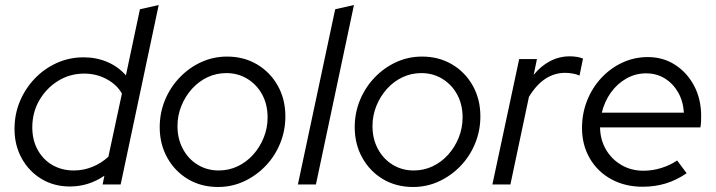

<svg xmlns="http://www.w3.org/2000/svg" viewBox="-20 -737 2859 767"><path d="M259 8Q195.8 8 145.9 -22Q96 -52 67 -104.2Q38 -156.5 38 -221.7Q38 -281 59.5 -332.3Q81.1 -383.6 119 -423.3Q157 -463 207 -485.5Q257 -508 314 -508Q365 -508 408.5 -489.5Q452 -471 483 -436L539 -700L614 -717L462 0H390L397 -35Q334.1 8 259 8ZM275 -56Q313.4 -56 349 -70.4Q384.7 -84.8 413 -111L467 -363Q447 -399 405.9 -421Q364.9 -443 316.5 -443Q259 -443 212.1 -413.9Q165.1 -384.8 137.1 -336.4Q109 -288 109 -228Q109 -177.9 130.3 -138.8Q151.7 -99.7 189.2 -77.8Q226.8 -56 275 -56Z M851 10Q784 10 731.5 -21Q679 -52 648.5 -106.5Q618 -161 618 -229Q618 -286 639 -337Q660 -388 697.5 -427.2Q735 -466.4 783.5 -488.7Q832 -511 887 -511Q954 -511 1006.5 -480Q1059 -449 1089.5 -395Q1120 -341 1120 -272Q1120 -215.2 1099 -163.9Q1078 -112.6 1040.5 -73.7Q1003 -34.8 954.5 -12.4Q906 10 851 10ZM854 -56Q894 -56 929 -72.5Q964 -89 990.9 -118.7Q1017.8 -148.4 1033.4 -186.9Q1049 -225.5 1049 -268Q1049 -319.1 1027.6 -358.9Q1006.2 -398.6 968.6 -421.8Q931 -445 884.3 -445Q844 -445 809 -428.5Q774 -412 747.1 -382.3Q720.2 -352.6 704.6 -314.1Q689 -275.5 689 -233Q689 -182.7 710.5 -142.3Q732 -102 769.5 -79Q807.1 -56 854 -56Z M1170 0 1319 -700 1394 -717 1242 0Z M1630 10Q1563 10 1510.5 -21Q1458 -52 1427.5 -106.5Q1397 -161 1397 -229Q1397 -286 1418 -337Q1439 -388 1476.5 -427.2Q1514 -466.4 1562.5 -488.7Q1611 -511 1666 -511Q1733 -511 1785.5 -480Q1838 -449 1868.5 -395Q1899 -341 1899 -272Q1899 -215.2 1878 -163.9Q1857 -112.6 1819.5 -73.7Q1782 -34.8 1733.5 -12.4Q1685 10 1630 10ZM1633 -56Q1673 -56 1708 -72.5Q1743 -89 1769.9 -118.7Q1796.8 -148.4 1812.4 -186.9Q1828 -225.5 1828 -268Q1828 -319.1 1806.6 -358.9Q1785.2 -398.6 1747.6 -421.8Q1710 -445 1663.3 -445Q1623 -445 1588 -428.5Q1553 -412 1526.1 -382.3Q1499.2 -352.6 1483.6 -314.1Q1468 -275.5 1468 -233Q1468 -182.7 1489.5 -142.3Q1511 -102 1548.5 -79Q1586.1 -56 1633 -56Z M1947 0 2054 -501H2125L2112 -438Q2140 -473 2177 -492.5Q2214 -512 2256 -512Q2287 -512 2309 -503L2295 -435Q2285 -440 2269 -443Q2253 -446 2238 -446Q2151 -446 2093 -350L2019 0Z M2547 9Q2477 9 2422 -21Q2367 -51 2336 -104.5Q2305 -158 2305 -226Q2305 -284 2325.5 -335.5Q2346 -387 2382.5 -426Q2419 -465 2466.5 -487Q2514 -509 2568 -509Q2629 -509 2677 -478Q2725 -447 2753 -394Q2781 -341 2781 -273Q2781 -263 2780.5 -251.5Q2780 -240 2778 -228H2377Q2378 -178 2401 -139Q2424 -100 2463 -77.5Q2502 -55 2550 -55Q2587 -55 2622 -66Q2657 -77 2685 -96L2723 -45Q2682 -17 2639 -4Q2596 9 2547 9ZM2384 -287H2712Q2709 -333 2689 -368Q2669 -403 2636 -423.5Q2603 -444 2561 -444Q2519 -444 2482.5 -423.5Q2446 -403 2420.5 -367.5Q2395 -332 2384 -287Z"/></svg>

Font: Red Hat Display
Style: Italic
Weight: 300
Italic angle: -12°
Designer: Pentagram, MCKL
Foundry: Pentagram, MCKL
Version: Version 1.023